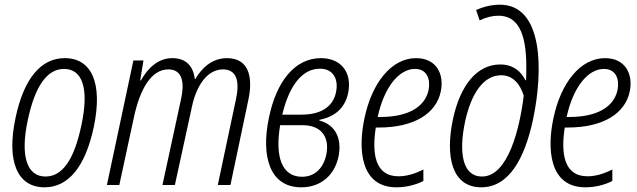

<svg xmlns="http://www.w3.org/2000/svg" viewBox="-20 -789 2716 819"><path d="M170 10C272 10 344 -78 380 -247C419 -433 372 -541 256 -541C154 -541 81 -453 46 -285C7 -100 54 10 170 10ZM174 -36C95 -36 65 -123 99 -279C130 -424 182 -495 253 -495C332 -495 361 -411 327 -254C296 -107 246 -36 174 -36Z M436 0H489L550 -283C577 -413 627 -493 698 -493C761 -493 767 -432 752 -365L673 0H726L799 -335C817 -421 863 -493 931 -493C994 -493 1002 -435 986 -363L909 0H963L1040 -366C1060 -463 1040 -541 948 -541C886 -541 842 -501 813 -452H811C804 -508 773 -541 715 -541C656 -541 612 -501 581 -446H578L592 -531H549Z M1265 10C1348 10 1407 -41 1424 -121C1440 -200 1409 -258 1342 -275L1343 -278C1410 -291 1452 -330 1465 -392C1483 -480 1435 -541 1349 -541C1236 -541 1158 -439 1127 -286C1093 -124 1129 10 1265 10ZM1345 -496C1399 -496 1426 -454 1413 -394C1399 -330 1344 -300 1267 -300H1184C1216 -433 1274 -496 1345 -496ZM1268 -35C1183 -35 1152 -119 1175 -255H1271C1349 -255 1387 -206 1372 -130C1359 -69 1321 -35 1268 -35Z M1671 10C1714 10 1755 -1 1786 -17V-66C1751 -48 1715 -37 1680 -37C1579 -37 1566 -135 1583 -245H1595C1750 -245 1841 -307 1860 -398C1876 -472 1842 -541 1755 -541C1648 -541 1566 -433 1535 -286C1507 -157 1515 10 1671 10ZM1750 -495C1803 -495 1817 -449 1808 -404C1792 -333 1722 -290 1602 -290H1591C1619 -419 1683 -495 1750 -495Z M2033 10C2152 10 2219 -115 2254 -281C2297 -485 2299 -769 2112 -769C2080 -769 2042 -761 2011 -746L2026 -702C2052 -715 2081 -722 2106 -722C2187 -722 2225 -652 2225 -506C2225 -488 2225 -465 2224 -447H2221C2203 -484 2169 -514 2114 -514C2014 -514 1943 -425 1912 -280C1878 -118 1909 10 2033 10ZM2036 -36C1952 -36 1936 -139 1964 -271C1990 -390 2042 -468 2118 -468C2166 -468 2198 -433 2214 -381C2197 -240 2147 -36 2036 -36Z M2477 10C2520 10 2561 -1 2592 -17V-66C2557 -48 2521 -37 2486 -37C2385 -37 2372 -135 2389 -245H2401C2556 -245 2647 -307 2666 -398C2682 -472 2648 -541 2561 -541C2454 -541 2372 -433 2341 -286C2313 -157 2321 10 2477 10ZM2556 -495C2609 -495 2623 -449 2614 -404C2598 -333 2528 -290 2408 -290H2397C2425 -419 2489 -495 2556 -495Z"/></svg>

Font: Noto Sans Condensed Light
Style: Italic
Weight: 300
Width: 3
Italic angle: -12°
Designer: Monotype Design Team
Foundry: Monotype Imaging Inc.
Version: Version 2.013